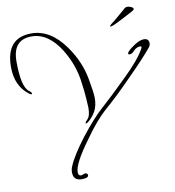

<svg xmlns="http://www.w3.org/2000/svg" viewBox="-160 -744 988 1085"><g transform="rotate(-10 334.5 -201.5)"><path d="M299 -50Q297 -50 297 -52Q297 -57 312 -73Q328 -89 328 -137Q328 -151 325 -188Q324 -206 321.5 -229.5Q319 -253 315 -282Q303 -383 247 -475Q177 -588 81 -588Q-27 -588 -27 -463Q-27 -318 13 -288Q28 -278 28 -269Q28 -266 25 -266Q20 -266 12 -272Q-63 -328 -63 -437Q-63 -605 83 -605Q192 -605 275 -488Q340 -396 358 -295Q373 -213 373 -184Q373 -173 372 -162.5Q371 -152 369 -144Q362 -108 334 -77Q310 -50 299 -50ZM222 256Q173 256 173 209Q173 190 180 175Q203 118 276 22Q351 -74 408 -124Q433 -146 471.5 -182.5Q510 -219 563 -271Q649 -355 680 -412Q683 -417 683 -421Q683 -426 676 -426Q653 -426 634 -404Q624 -392 610 -392Q602 -392 602 -398Q602 -400 607 -408Q624 -426 651 -443Q682 -462 703 -462Q732 -462 732 -434Q732 -422 723 -411Q700 -383 665.5 -346Q631 -309 583 -261Q536 -213 496 -175Q456 -137 421 -107Q396 -85 364 -48Q332 -11 294 43Q205 165 205 212Q205 234 221 234Q226 234 232 231Q240 227 247 227Q254 227 257 232Q260 235 260 239Q260 256 222 256ZM531 -565Q529 -565 529 -567Q529 -570 533.5 -574.5Q538 -579 542 -582Q551 -588 565.5 -600.5Q580 -613 595.5 -626Q611 -639 619 -646Q624 -652 630 -655.5Q636 -659 645 -659Q653 -659 665 -653.5Q677 -648 677 -641Q677 -635 659.5 -626Q642 -617 633 -612Q619 -605 597.5 -593.5Q576 -582 557 -573.5Q538 -565 531 -565Z"/></g></svg>

Font: Whisper
Style: Regular
Weight: 400
Designer: Robert E. Leuschke
Foundry: Robert E. Leuschke
Version: Version 1.010; ttfautohint (v1.8.4.7-5d5b)